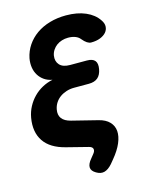

<svg xmlns="http://www.w3.org/2000/svg" viewBox="-132 -827 865 1085"><g transform="rotate(-15 300.0 -284.0)"><path d="M409 -588Q399 -601 381 -608Q363 -615 339 -615Q320 -615 302.5 -609.5Q285 -604 271.5 -594Q258 -584 248.5 -569.5Q239 -555 236 -538Q231 -505 250 -484Q269 -463 311 -463H409Q442 -463 455.5 -447Q469 -431 463 -398Q457 -365 438 -349Q419 -333 386 -333H299Q275 -333 253.5 -326Q232 -319 215.5 -307Q199 -295 188 -278Q177 -261 173 -240Q167 -208 182.5 -187.5Q198 -167 234 -158L386 -120Q426 -110 447.5 -87.5Q469 -65 471.5 -34Q474 -3 458 35Q442 73 407 115L388 138Q365 164 342.5 170Q320 176 295 161Q269 146 268 125.5Q267 105 289 79L305 59Q319 43 316.5 30Q314 17 294 12L168 -20Q80 -42 43.5 -96.5Q7 -151 21 -232Q27 -266 42.5 -295Q58 -324 80.5 -347Q103 -370 131.5 -385.5Q160 -401 193 -408Q166 -413 146.5 -426.5Q127 -440 114.5 -460Q102 -480 98 -505.5Q94 -531 99 -559Q107 -599 129.5 -632.5Q152 -666 186 -690Q220 -714 264.5 -727Q309 -740 360 -740Q426 -740 474.5 -719Q523 -698 548 -660Q562 -640 561 -621Q560 -602 547.5 -587.5Q535 -573 512.5 -564Q490 -555 459 -555Q448 -555 435.5 -563Q423 -571 409 -588Z"/></g></svg>

Font: Maple Mono NL ExtraBold
Style: Italic
Weight: 800
Italic angle: -10°
Monospace: yes
Designer: subframe7536
Version: Version 7.000